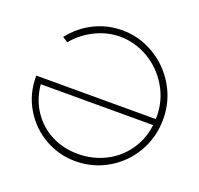

<svg xmlns="http://www.w3.org/2000/svg" viewBox="-131 -892 1091 1050"><g transform="rotate(20 415.0 -366.5)"><path d="M50 -348Q50 -351 50 -353H755L758 -317H89Q98 -229 142.5 -163.5Q187 -98 256.5 -63Q326 -28 409 -28Q499 -28 576 -69Q653 -110 699.5 -187Q746 -264 746 -366Q746 -460 699.5 -539Q653 -618 575 -664Q497 -710 409 -710Q335 -710 265 -675.5Q195 -641 147 -582L116 -602Q171 -672 247 -709.5Q323 -747 409 -747Q508 -747 594.5 -696Q681 -645 732.5 -557.5Q784 -470 784 -366Q784 -261 734 -174Q684 -87 598 -36.5Q512 14 409 14Q314 14 231.5 -33Q149 -80 99.5 -163Q50 -246 50 -348Z"/></g></svg>

Font: Kreadon
Style: Regular
Weight: 400
Designer: kohakuno
Foundry: StudioGnu
Version: Version 1.000;Glyphs 3.1.2 (3151)